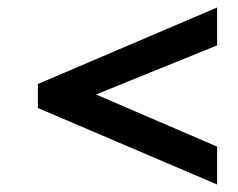

<svg xmlns="http://www.w3.org/2000/svg" viewBox="-20 -516 636 512"><path d="M236 -264 559 -395V-496L81 -292V-228L559 -24V-125Z"/></svg>

Font: SpinnyJost
Style: Regular
Weight: 500
Version: Version 3.710